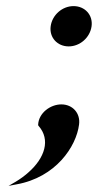

<svg xmlns="http://www.w3.org/2000/svg" viewBox="-20 -469 321 629"><path d="M239 -61C244 -98 218 -127 181 -127C145 -127 107 -99 105 -61V-59L106 -57C147 -11 126 49 74 95C62 106 47 117 32 126L8 140L34 135C163 112 230 11 239 -61ZM146 -383C141 -346 168 -317 205 -317C242 -317 275 -346 280 -383C285 -420 258 -449 221 -449C184 -449 151 -420 146 -383Z"/></svg>

Font: Charger
Style: BdIt
Weight: 400
Designer: Jasper
Foundry: Cannot Into Space Fonts
Version: Version 0.98